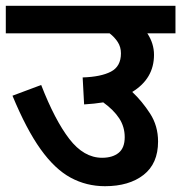

<svg xmlns="http://www.w3.org/2000/svg" viewBox="-20 -642 625 662"><path d="M0 -622H585V-527H488Q511 -492 511 -453Q511 -371 436 -325Q470 -293 497.5 -250.5Q525 -208 525 -154Q525 -78 475 -39Q425 0 342 0Q278 0 223.5 -29.5Q169 -59 120 -127.5Q71 -196 23 -312L122 -349Q169 -228 219 -163Q269 -98 332 -98Q368 -98 389 -115Q410 -132 410 -169Q410 -205 391 -234Q372 -263 336 -289Q305 -284 270 -282L265 -375Q328 -377 362.5 -395Q397 -413 397 -458Q397 -480 386 -497Q375 -514 358 -527H0Z"/></svg>

Font: Noto Sans SemiBold
Style: Regular
Weight: 600
Designer: Monotype Design Team
Foundry: Monotype Imaging Inc.
Version: Version 2.007